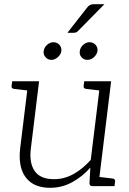

<svg xmlns="http://www.w3.org/2000/svg" viewBox="-20 -886 613 914"><path d="M219 8Q164 8 130 -15.5Q96 -39 82.5 -81Q69 -123 76 -180L115 -499H166L127 -180Q118 -111 145 -72Q172 -33 237 -33Q286 -33 330 -57.5Q374 -82 412 -125L458 -499H509L448 0H420Q406 0 406 -14L410 -88Q372 -45 323.5 -18.5Q275 8 219 8ZM431 0 442 -45 517 -36Q523 -35 525.5 -32Q528 -29 528 -23L525 0ZM132 -499 121 -454 46 -463Q40 -464 37.5 -467Q35 -470 35 -476L38 -499ZM475 -499 464 -454 389 -463Q383 -464 380.5 -467Q378 -470 378 -476L381 -499ZM272 -643Q270 -627 255.5 -614Q241 -601 224 -601Q208 -601 196.5 -614Q185 -627 188 -643Q190 -660 204 -672.5Q218 -685 234 -685Q252 -685 263 -672.5Q274 -660 272 -643ZM444 -643Q441 -626 427 -613.5Q413 -601 396 -601Q379 -601 368 -613.5Q357 -626 360 -643Q362 -660 376 -672.5Q390 -685 406 -685Q424 -685 435 -672.5Q446 -660 444 -643ZM427 -866H477L352 -739Q347 -734 342.5 -732Q338 -730 331 -730H301L394 -849Q401 -858 408 -862Q415 -866 427 -866Z"/></svg>

Font: Aleo Light
Style: Italic
Weight: 300
Italic angle: -7°
Designer: Alessio Laiso
Foundry: Alessio Laiso
Version: Version 2.001;gftools[0.9.29]